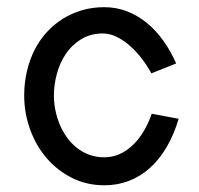

<svg xmlns="http://www.w3.org/2000/svg" viewBox="-20 -518 565 546"><path d="M411.5 -194.5Q402.8 -169.3 389.8 -146.8Q376.7 -124.3 359.7 -107.4Q342.8 -90.5 321.8 -80.6Q300.9 -70.7 276.5 -70.7Q253.2 -70.7 233.6 -78Q214 -85.3 198.1 -98Q182.1 -110.7 169.9 -128Q157.6 -145.3 149.5 -164.8Q141.5 -184.3 137.4 -205.2Q133.3 -226.1 133.3 -246.3Q133.3 -276.9 141.7 -308Q150 -339.2 167.1 -364.6Q184.2 -390 210.3 -406.2Q236.5 -422.5 271.6 -422.9Q292.4 -422.9 312.5 -412.9Q332.6 -403 350.5 -386.8Q368.4 -370.7 383.8 -350.5Q399.2 -330.2 410.5 -309.4L481 -337.6Q465.9 -371.8 445.4 -400.9Q424.9 -430.1 399.1 -451.6Q373.3 -473.1 342.3 -485.4Q311.4 -497.6 276 -497.6Q242.8 -497.6 213 -488.8Q183.2 -480.1 158 -464.2Q132.7 -448.2 112.4 -425.8Q92 -403.3 78 -375.4Q64 -347.5 56.4 -314.9Q48.8 -282.2 48.8 -246.3Q48.8 -196.8 65.4 -150.6Q81.9 -104.5 112 -69.1Q142.1 -33.7 184.1 -12.4Q226.2 8.9 277.2 8.9Q314.6 8.9 347.2 -3.8Q379.8 -16.5 406.6 -40.6Q433.3 -64.7 454 -99.9Q474.6 -135 488 -180.2Z"/></svg>

Font: SaysetthaMai Thin
Style: Regular
Weight: 100
Designer: John M. Durdin
Foundry: Lao Script for Windows
Version: Version 1.101